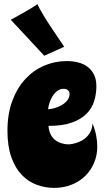

<svg xmlns="http://www.w3.org/2000/svg" viewBox="-20 -872 508 930"><path d="M446.8 -454.1Q446.8 -417.5 436.3 -382.8Q425.8 -348.1 399.4 -321.3Q373 -294.4 328.4 -278.3Q283.7 -262.2 214.8 -262.2Q216.8 -238.3 224.9 -222.2Q232.9 -206.1 244.1 -196.3Q255.4 -186.5 268.1 -181.6Q280.8 -176.8 291.5 -174.8Q302.2 -172.9 309.6 -172.9Q316.9 -172.9 316.9 -172.9Q347.2 -176.3 371.1 -188.5Q381.3 -193.4 391.1 -200.9Q400.9 -208.5 408.9 -219Q417 -229.5 422.1 -242.9Q427.2 -256.3 428.2 -273.9Q440.9 -242.2 446 -214.6Q451.2 -187 451.2 -163.1Q451.2 -119.1 435.3 -82.3Q419.4 -45.4 391.6 -18.6Q363.8 8.3 325.4 23.2Q287.1 38.1 242.2 38.1Q198.2 38.1 157.5 22.9Q116.7 7.8 85.2 -25.1Q53.7 -58.1 34.9 -110.8Q16.1 -163.6 16.1 -238.8Q16.1 -320.3 39.6 -383.3Q63 -446.3 102.5 -489Q142.1 -531.7 194.1 -554Q246.1 -576.2 303.2 -576.2Q331.5 -576.2 357.7 -569.8Q383.8 -563.5 403.6 -548.8Q423.3 -534.2 435.1 -511Q446.8 -487.8 446.8 -454.1ZM212.9 -342.8Q226.6 -343.3 244.6 -348.4Q262.7 -353.5 278.8 -362.8Q294.9 -372.1 305.9 -385.7Q316.9 -399.4 316.9 -417Q316.9 -428.2 309.1 -435.1Q301.3 -441.9 289.1 -441.9Q272 -441.9 258.5 -432.1Q245.1 -422.4 235.6 -407.7Q226.1 -393.1 220.2 -375.5Q214.4 -357.9 212.9 -342.8ZM194.3 -602.1 32.2 -776.4Q57.1 -790 81.1 -803.2Q101.6 -814.5 123.5 -827.6Q145.5 -840.8 161.1 -852.1Q165.5 -841.8 173.6 -827.1Q181.6 -812.5 191.7 -796.1Q201.7 -779.8 212.9 -762.2Q224.1 -744.6 235.4 -728Q261.2 -688.5 291 -645.5Z"/></svg>

Font: Spicy Rice
Style: Regular
Weight: 400
Version: Version 1.000